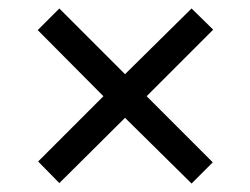

<svg xmlns="http://www.w3.org/2000/svg" viewBox="-20 -548 591 453"><path d="M275 -270 432 -115 482 -165 326 -321 483 -478 432 -528 275 -373 120 -528 69 -477 224 -321 70 -167 120 -116Z"/></svg>

Font: Noto Sans Devanagari UI
Style: Regular
Weight: 400
Designer: Jelle Bosma - Monotype Design Team
Foundry: Monotype Imaging Inc.
Version: Version 2.003